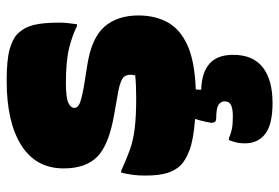

<svg xmlns="http://www.w3.org/2000/svg" viewBox="-154 -450 857 590"><g transform="rotate(-90 275.0 -155.5)"><path d="M269 -166Q310 -166 338 -169Q343 -190 334.5 -202Q326 -214 289 -221L216 -234Q124 -250 88 -285.5Q52 -321 52 -389Q52 -474 123 -519Q194 -564 321 -564Q385 -564 417.5 -555Q450 -546 465 -531Q485 -511 492.5 -482Q500 -453 500 -402Q500 -389 498.5 -375.5Q497 -362 495 -348H489Q462 -362 422 -372Q382 -382 315 -382Q269 -382 253.5 -374.5Q238 -367 238 -356Q238 -346 251 -340Q264 -334 302 -327L371 -316Q453 -303 487.5 -263.5Q522 -224 522 -159Q522 -108 501 -69.5Q480 -31 430.5 -8.5Q381 14 295 17Q295 20 294 24V34Q346 35 373.5 59Q401 83 401 132Q401 193 362.5 223Q324 253 253 253Q187 253 158 230.5Q129 208 129 168Q129 153 131.5 142.5Q134 132 139 119H145Q159 125 173 128Q187 131 212 131Q235 131 246.5 125.5Q258 120 258 106Q258 94 247.5 87Q237 80 208 80Q197 80 194.5 75Q192 70 192 65Q193 58 196 44.5Q199 31 204 15Q140 10 108.5 -2Q77 -14 62 -29Q46 -45 38 -70.5Q30 -96 30 -138Q30 -161 32.5 -178Q35 -195 39 -212H45Q80 -196 109 -185.5Q138 -175 175 -170.5Q212 -166 269 -166Z"/></g></svg>

Font: Recursive Sn Csl St Blk
Style: Regular
Weight: 900
Version: Version 1.079;hotconv 1.0.112;makeotfexe 2.5.65598; ttfautoh